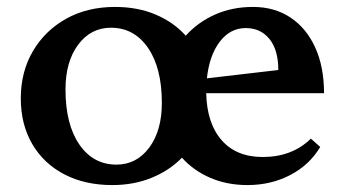

<svg xmlns="http://www.w3.org/2000/svg" viewBox="-20 -521 996 554"><path d="M304 13Q225 13 165.5 -18Q106 -49 73 -105.5Q40 -162 40 -237Q40 -314 75 -373.5Q110 -433 171 -467Q232 -501 312 -501Q377 -501 429 -479Q481 -457 516 -418Q551 -457 600.5 -479Q650 -501 710 -501Q772 -501 818 -470.5Q864 -440 889.5 -384Q915 -328 915 -252H575Q577 -165 619.5 -116.5Q662 -68 738 -68Q823 -68 877 -121L904 -97Q873 -45 817.5 -16Q762 13 694 13Q635 13 586.5 -8Q538 -29 505 -66Q469 -29 417.5 -8Q366 13 304 13ZM316 -46Q374 -46 410.5 -95Q447 -144 447 -224Q447 -325 407 -383Q367 -441 300 -441Q242 -441 205.5 -392Q169 -343 169 -263Q169 -162 209 -104Q249 -46 316 -46ZM689 -440Q644 -440 614 -400.5Q584 -361 577 -295L783 -319Q783 -377 757.5 -408.5Q732 -440 689 -440Z"/></svg>

Font: Platypi Medium
Style: Regular
Weight: 500
Designer: David Sargent
Foundry: Bolt Cutter Type
Version: Version 1.200; ttfautohint (v1.8.4.7-5d5b)